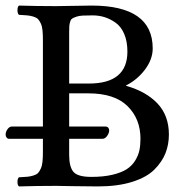

<svg xmlns="http://www.w3.org/2000/svg" viewBox="-49 -667 667 689"><path d="M318.8 -168.9H199.2V-111.8Q199.2 -67.9 214.8 -50Q230.5 -32.2 278.8 -32.2Q322.3 -32.2 354.2 -39.8Q386.2 -47.4 405.3 -59.6Q424.3 -71.8 435.8 -90.3Q447.3 -108.9 451.2 -127.4Q455.1 -146 455.1 -168.9Q455.1 -240.7 408.4 -286.4Q361.8 -332 268.1 -332H199.2V-212.9H329.1Q335.9 -212.9 339.4 -208.7Q342.8 -204.6 342.8 -199.2Q342.8 -189.5 335.4 -179.2Q328.1 -168.9 318.8 -168.9ZM199.2 -551.8V-367.2H270Q408.2 -367.2 408.2 -481.9Q408.2 -518.6 396.7 -545.2Q385.3 -571.8 366 -585.4Q346.7 -599.1 326.2 -605.5Q305.7 -611.8 283.2 -611.8Q261.7 -611.8 248 -611.1Q234.4 -610.4 224.6 -606.9Q214.8 -603.5 210 -600.3Q205.1 -597.2 202.6 -588.6Q200.2 -580.1 199.7 -573.2Q199.2 -566.4 199.2 -551.8ZM151.9 -645Q168.9 -645 214.6 -646Q260.3 -647 279.8 -647Q499 -647 499 -493.2Q499 -454.1 471.2 -417.2Q443.4 -380.4 403.8 -360.8V-358.9Q475.1 -338.9 516.1 -295.7Q557.1 -252.4 557.1 -184.1Q557.1 -148.4 544.9 -117.4Q532.7 -86.4 505.1 -58.6Q477.5 -30.8 425.5 -14.4Q373.5 2 301.8 2Q256.3 2 210.9 1Q165.5 0 152.8 0Q83.5 0 19 2Q13.7 -2.4 13.7 -14.4Q13.7 -26.4 19 -30.8Q38.1 -31.7 48.8 -32.7Q59.6 -33.7 70.8 -37.1Q82 -40.5 87.4 -46.1Q92.8 -51.8 97.4 -62Q102.1 -72.3 103.5 -86.7Q105 -101.1 105 -122.1V-168.9H-16.1Q-22 -168.9 -25.4 -173.6Q-28.8 -178.2 -28.8 -184.1Q-28.8 -193.8 -22 -203.4Q-15.1 -212.9 -6.8 -212.9H105V-522.9Q105 -543.9 103.5 -558.3Q102.1 -572.8 97.4 -582.8Q92.8 -592.8 87.4 -598.4Q82 -604 70.8 -607.4Q59.6 -610.8 48.8 -611.8Q38.1 -612.8 19 -613.8Q13.7 -618.2 13.7 -630.4Q13.7 -642.6 19 -647Q83.5 -645 151.9 -645Z"/></svg>

Font: Common Serif News
Style: Regular
Weight: 450
Designer: Philipp H. Poll, Khaled Hosny
Foundry: Stefan Peev, Context Ltd.
Version: Version 1.026